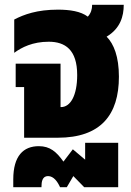

<svg xmlns="http://www.w3.org/2000/svg" viewBox="-20 -571 545 796"><path d="M80 0H219C398 0 473 -95 473 -253C473 -336 452 -389 422 -419C479 -453 493 -504 493 -551H362C362 -533 357 -516 344 -502C315 -524 270 -531 220 -531C134 -531 79 -511 39 -490V-352C70 -375 116 -398 182 -398C250 -398 300 -365 300 -260C300 -175 272 -127 233 -127H231V-307H45V-210H80ZM35 205H152V202C152 184 155 159 179 159C203 159 219 183 229 205H257L284 159L329 205H470V21H333V91L282 48L243 99C214 58 187 35 141 35C77 35 35 75 35 173Z"/></svg>

Font: Noto Sans Thai UI Cond Blk
Style: Regular
Weight: 900
Width: 3
Designer: Monotype Design Team
Foundry: Monotype Imaging Inc.
Version: Version 2.000